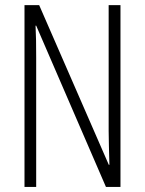

<svg xmlns="http://www.w3.org/2000/svg" viewBox="-20 -734 568 754"><path d="M453.1 0H396L122.1 -633.3H119.6Q121.1 -605 121.6 -574.7Q122.1 -544.4 122.1 -506.8V0H76.2V-713.9H133.8L407.2 -86.9H409.7Q408.7 -124.5 407.7 -160.2Q406.7 -195.8 406.7 -220.2V-713.9H453.1Z"/></svg>

Font: Open Sans Condensed Light
Style: Regular
Weight: 300
Width: 3
Designer: Monotype Design Team
Foundry: Monotype Imaging Inc.
Version: Version 3.003; ttfautohint (v1.8.4)